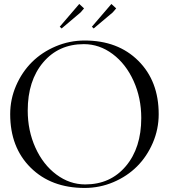

<svg xmlns="http://www.w3.org/2000/svg" viewBox="-20 -929 842 957"><path d="M535.2 -909.2 559.1 -887.2 542 -867.2 446.8 -787.1 438 -795.9ZM375 -909.2 398.9 -887.2 381.8 -867.2 287.1 -787.1 277.8 -795.9ZM401.9 7.8Q234.9 7.8 132.8 -93.3Q30.8 -194.3 30.8 -359.9Q30.8 -434.6 60.3 -502.4Q89.8 -570.3 139.4 -619.6Q189 -668.9 257.8 -698Q326.7 -727.1 401.9 -727.1Q567.9 -727.1 669.4 -626Q771 -524.9 771 -359.9Q771 -285.2 741.7 -217Q712.4 -148.9 663.1 -99.6Q613.8 -50.3 545.4 -21.2Q477.1 7.8 401.9 7.8ZM404.8 -9.8Q530.3 -9.8 607.2 -100.8Q684.1 -191.9 684.1 -340.8Q684.1 -440.9 645.8 -525.6Q607.4 -610.4 541.5 -659.7Q475.6 -709 397.9 -709Q272 -709 195.1 -617.9Q118.2 -526.9 118.2 -377.9Q118.2 -277.8 156.5 -193.1Q194.8 -108.4 261 -59.1Q327.1 -9.8 404.8 -9.8Z"/></svg>

Font: FoglihtenNo07calt
Style: Regular
Weight: 500
Designer: gluk (gluksza@wp.pl)
Foundry: gluk (gluksza@wp.pl)
Version: Version 0.844